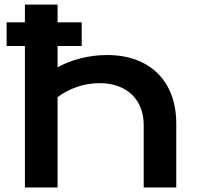

<svg xmlns="http://www.w3.org/2000/svg" viewBox="-20 -830 872 850"><path d="M9.3 -626.5H341.8V-731H9.3ZM90.3 0H234.9V-399.9C282.2 -435.5 347.2 -461.9 420.4 -461.9C543.5 -461.9 616.2 -386.7 616.2 -277.3V0H760.3V-283.2C760.3 -470.7 643.6 -586.4 453.6 -586.4C372.1 -586.4 294.9 -564.9 234.9 -532.2V-809.6H90.3Z"/></svg>

Font: Krona One
Style: Regular
Weight: 400
Designer: Yvonne Schüttler
Foundry: Yvonne Schüttler
Version: Version 1.002